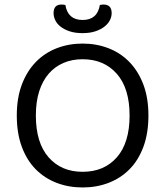

<svg xmlns="http://www.w3.org/2000/svg" viewBox="-20 -813 729 846"><path d="M634 -304Q634 -226 612 -166.5Q590 -107 551 -67.5Q512 -28 459 -7.5Q406 13 344 13Q282 13 229 -7.5Q176 -28 137 -67.5Q98 -107 76 -166.5Q54 -226 54 -304Q54 -382 76.5 -441Q99 -500 138 -540Q177 -580 230 -600.5Q283 -621 344 -621Q405 -621 458 -600.5Q511 -580 550 -540Q589 -500 611.5 -441Q634 -382 634 -304ZM551 -304Q551 -424 494.5 -488Q438 -552 344 -552Q297 -552 259 -535.5Q221 -519 194 -487.5Q167 -456 152.5 -410Q138 -364 138 -304Q138 -184 194 -120Q250 -56 344 -56Q439 -56 495 -120Q551 -184 551 -304ZM344 -725Q409 -725 420 -791Q424 -792 428 -792.5Q432 -793 437 -793Q453 -793 462.5 -784Q472 -775 472 -755Q472 -739 464 -723.5Q456 -708 440 -695.5Q424 -683 400 -675Q376 -667 344 -667Q311 -667 287 -675Q263 -683 247 -695.5Q231 -708 223.5 -724Q216 -740 216 -755Q216 -793 251 -793Q260 -793 268 -791Q279 -725 344 -725Z"/></svg>

Font: Baloo Bhai 2
Style: Regular
Weight: 400
Designer: Supriya Tembe, Noopur Datye and Ek Type
Foundry: Ek Type
Version: Version 1.640;PS 1.000;hotconv 16.6.51;makeotf.lib2.5.65220;